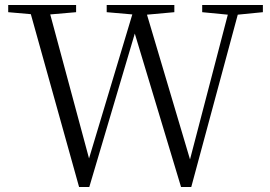

<svg xmlns="http://www.w3.org/2000/svg" viewBox="-20 -745 1085 772"><path d="M793 -696 896 -686 744 -104 571 -686 681 -696V-725H409V-696L512 -687L338 -108L182 -687L286 -696V-725H13V-696L104 -688L298 7H339L522 -610L708 7H749L936 -686L1037 -696V-725H793Z"/></svg>

Font: Noto Serif SC Light
Style: Regular
Weight: 300
Designer: Ryoko NISHIZUKA 西塚涼子 (kana & ideographs); Frank Grießhammer (Latin, Greek & Cyrillic); Wenlong ZHANG 张文龙 (bopomofo); San
Foundry: Adobe
Version: Version 2.001;hotconv 1.1.0;makeotfexe 2.6.0